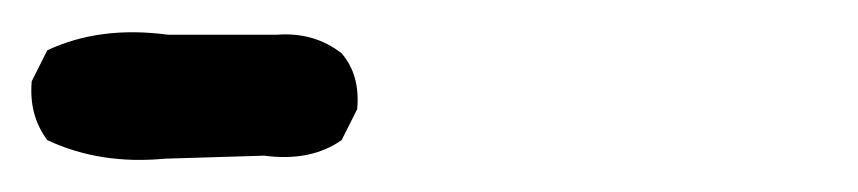

<svg xmlns="http://www.w3.org/2000/svg" viewBox="-21 65 541 121"><path d="M145.5 163.1 83 165Q42 168.9 8.8 153.3Q-2.9 137.7 -1 116.2L8.8 96.7Q42 81.1 85 86.9H153.3Q176.8 85 194.3 98.6Q206.1 112.3 204.1 133.8L194.3 153.3Q174.8 167 145.5 163.1Z"/></svg>

Font: NaikaiFont
Style: Regular
Weight: 400
Version: Version 1.67